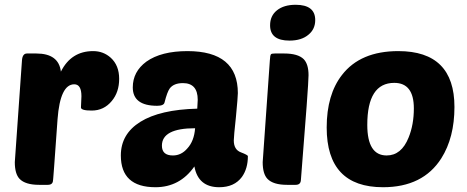

<svg xmlns="http://www.w3.org/2000/svg" viewBox="-20 -774 1957 804"><path d="M319 -324 321 -371Q321 -421 291 -421Q232 -421 221 -275Q202 -6 202 -20Q202 0 180 0H144Q86 0 62 -25Q42 -46 42 -95Q42 -101 72 -521Q74 -550 93 -550H132Q226 -550 235 -474Q278 -560 370 -560Q413 -560 444 -532Q479 -500 479 -444Q479 -388 448 -351Q415 -311 364 -311Q319 -311 319 -324Z M568 -264Q650 -315 806 -319Q808 -347 808 -356Q808 -426 746 -426Q708 -426 691 -404Q680 -389 669 -345Q666 -331 638 -331Q536 -331 536 -408Q536 -474 593 -516Q655 -560 765 -560Q976 -560 976 -384Q976 -369 968 -285Q959 -201 959 -186Q959 -147 989 -136Q1018 -125 1018 -120Q1018 -68 993 -33Q961 10 898 10Q810 10 794 -77Q733 10 631 10Q486 10 486 -123Q486 -213 568 -264ZM658 -164Q658 -123 704 -123Q739 -123 764 -152Q793 -183 797 -237Q658 -237 658 -164Z M1182 0Q1124 0 1100 -25Q1080 -46 1080 -95Q1080 -101 1110 -521Q1111 -543 1115 -547Q1118 -550 1131 -550H1170Q1228 -550 1252 -526Q1272 -505 1272 -459Q1272 -419 1240 -20Q1239 0 1218 0ZM1140 -731Q1169 -754 1218 -754Q1300 -754 1300 -690Q1300 -652 1272 -629Q1243 -604 1192 -604Q1111 -604 1111 -668Q1111 -708 1140 -731Z M1348 -240Q1348 -378 1412 -460Q1489 -560 1648 -560Q1883 -560 1883 -326Q1883 -198 1828 -111Q1751 10 1584 10Q1348 10 1348 -240ZM1518 -251Q1518 -123 1599 -123Q1661 -123 1691 -198Q1713 -252 1713 -320Q1713 -427 1631 -427Q1518 -427 1518 -251Z"/></svg>

Font: PoetsenOne
Style: Regular
Weight: 400
Designer: Rodrigo Fuenzalida, Pablo Impallari
Foundry: Pablo Impallari, Rodrigo Fuenzalida
Version: Version 1.000